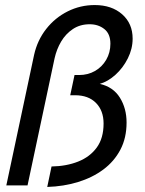

<svg xmlns="http://www.w3.org/2000/svg" viewBox="-20 -734 572 760"><path d="M184 -75Q243 -76 289.5 -94.5Q336 -113 363 -150Q390 -187 390 -245Q390 -296 360 -326.5Q330 -357 277 -357H258L275 -437H293Q328 -437 356 -453Q384 -469 400.5 -497.5Q417 -526 417 -561Q417 -600 393 -619Q369 -638 335 -638Q297 -638 268.5 -619Q240 -600 222 -569.5Q204 -539 196 -503L89 0H5L115 -517Q128 -575 163 -619.5Q198 -664 248 -689Q298 -714 355 -714Q422 -714 463.5 -677.5Q505 -641 505 -581Q505 -541 486 -503Q467 -465 437 -438Q407 -411 375 -402Q428 -390 454.5 -347.5Q481 -305 481 -249Q481 -188 456.5 -141.5Q432 -95 389 -63Q346 -31 289 -13.5Q232 4 167 6Z"/></svg>

Font: Raleway Thin Medium
Style: Italic
Weight: 500
Italic angle: -12°
Version: Version 4.026